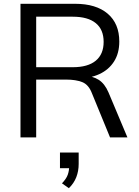

<svg xmlns="http://www.w3.org/2000/svg" viewBox="-20 -725 732 1013"><path d="M88.1 0V-705H375.9Q487.2 -705 548.3 -652.7Q609.4 -600.3 609.4 -506Q609.4 -444.2 581.7 -400.6Q554 -357 504.4 -334.1Q454.9 -311.1 389.2 -311.1L406.9 -324.3H427.2Q468.1 -324.3 500.3 -304.2Q532.5 -284 552.4 -237.4L652.3 0H560.6L465.1 -232.7Q447.9 -278.3 414.1 -291.7Q380.3 -305.1 329.2 -305.1H170.9V0ZM170.9 -370.4H363.9Q443.6 -370.4 485.2 -404.7Q526.8 -439.1 526.8 -504.1Q526.8 -569.2 485.2 -603Q443.6 -636.9 363.9 -636.9H170.9ZM343.4 267.9 307 242.3Q330 218.2 337.5 196.9Q345 175.6 345 151.5L366.2 162.3H296.4V79.9H395.1V140Q395.1 177.3 382.6 209.7Q370.1 242 343.4 267.9Z"/></svg>

Font: Mulish ExtraLight
Style: Regular
Weight: 200
Designer: Vernon Adams
Foundry: Vernon Adams
Version: Version 3.603